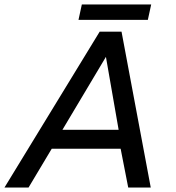

<svg xmlns="http://www.w3.org/2000/svg" viewBox="-25 -841 791 861"><path d="M342 -821H653L638 -752H327ZM422 -699H520L651 0H550L516 -174H207L103 0H-5ZM507 -259 450 -586 255 -259Z"/></svg>

Font: Prompt
Style: Italic
Weight: 400
Italic angle: -12°
Designer: Katatrad Team
Foundry: CadsonDemak
Version: Version 1.001